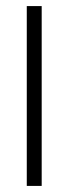

<svg xmlns="http://www.w3.org/2000/svg" viewBox="-20 -611 225 631"><path d="M68 0V-591H117V0Z"/></svg>

Font: Alumni Sans Thin Light
Style: Regular
Weight: 300
Version: Version 1.018